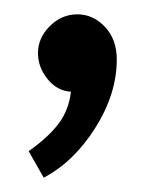

<svg xmlns="http://www.w3.org/2000/svg" viewBox="-20 -732 213 268"><path d="M33 -658Q33 -638 46.5 -621.5Q60 -605 79 -604Q76 -578 61.5 -559Q47 -540 20 -521L41 -484Q83 -506 113 -553.5Q143 -601 143 -649Q143 -677 126.5 -694.5Q110 -712 88 -712Q66 -712 49.5 -695.5Q33 -679 33 -658Z"/></svg>

Font: Catamaran
Style: Regular
Weight: 400
Designer: Pria Ravichandran
Version: Version 1.000;PS 001.000;hotconv 1.0.70;makeotf.lib2.5.58329